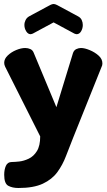

<svg xmlns="http://www.w3.org/2000/svg" viewBox="-20 -723 536 960"><path d="M72 217Q42 217 21.5 206Q1 195 1 151Q1 125 9.5 106Q18 87 39 87Q53 87 76 84.5Q99 82 123.5 70.5Q148 59 164.5 32.5Q181 6 181 -41L6 -389Q1 -399 1 -409Q1 -429 19 -446Q37 -463 61.5 -473Q86 -483 106 -483Q120 -483 132 -477.5Q144 -472 149 -458L262 -187L345 -458Q350 -472 361.5 -477.5Q373 -483 385 -483Q403 -483 428.5 -472.5Q454 -462 473 -445Q492 -428 492 -406Q492 -396 488 -389L346 -35Q327 12 310 57Q293 102 266.5 138Q240 174 194 195.5Q148 217 72 217ZM133 -552Q120 -552 111 -566.5Q102 -581 102 -598Q102 -611 108 -623Q114 -635 127 -642L231 -698Q241 -703 248 -703Q255 -703 265 -698L369 -642Q383 -635 388.5 -623Q394 -611 394 -598Q394 -581 385.5 -566.5Q377 -552 363 -552Q361 -552 358 -553Q355 -554 352 -555L248 -611L144 -555Q141 -554 138 -553Q135 -552 133 -552Z"/></svg>

Font: Dosis ExtraLight ExtraBold
Style: Regular
Weight: 800
Version: Version 3.001; ttfautohint (v1.8.2)